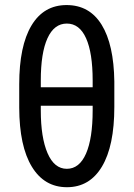

<svg xmlns="http://www.w3.org/2000/svg" viewBox="-20 -741 537 770"><path d="M351.6 -316.9H143.6V-297.9Q143.6 -189.5 170.7 -126.7Q197.8 -64 248 -64Q298.3 -64 325 -125Q351.6 -186 351.6 -298.3ZM143.6 -391.1H351.6V-418Q351.6 -528.8 325.2 -587.6Q298.8 -646.5 248 -646.5Q197.3 -646.5 170.4 -587.6Q143.6 -528.8 143.6 -418ZM438.5 -312.5Q438.5 -155.8 388.9 -73Q339.4 9.8 248.5 9.8Q157.7 9.8 107.7 -72.5Q57.6 -154.8 57.1 -309.1V-402.8Q57.1 -556.6 106.2 -638.7Q155.3 -720.7 247.1 -720.7Q338.9 -720.7 387.7 -641.6Q436.5 -562.5 438.5 -414.1Z"/></svg>

Font: RobotoCondensed-Regular
Style: Regular
Weight: 400
Designer: Google
Version: Version 2.001201; 2014